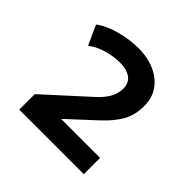

<svg xmlns="http://www.w3.org/2000/svg" viewBox="-129 -828 709 709"><g transform="rotate(45 225.0 -474.0)"><path d="M61 -238V-319L218 -462Q247 -487 262.5 -511.5Q278 -536 278 -565Q278 -594 257.5 -609Q237 -624 201 -624Q167 -624 132 -613.5Q97 -603 74 -584L39 -661Q70 -684 117.5 -697Q165 -710 213 -710Q261 -710 298.5 -693Q336 -676 357 -646Q378 -616 378 -575Q378 -526 358 -491Q338 -456 299 -420L191 -320L190 -323H398V-238Z"/></g></svg>

Font: Nunito Sans 7pt SemiCondensed
Style: Bold
Weight: 700
Width: 4
Designer: Vernon Adams
Foundry: Vernon Adams
Version: Version 3.101;gftools[0.9.27]